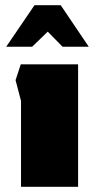

<svg xmlns="http://www.w3.org/2000/svg" viewBox="-20 -720 365 740"><path d="M61 0V-331L40 -411L60 -472H281V0ZM4 -540 113 -700H214L322 -540H221L164 -598L104 -540Z"/></svg>

Font: Rowdies
Style: Bold
Weight: 700
Designer: Jaikishan Patel
Version: Version 1.000; ttfautohint (v1.8.3)